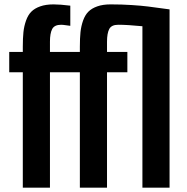

<svg xmlns="http://www.w3.org/2000/svg" viewBox="-20 -864 859 884"><path d="M760.7 0H635.7V-743.2Q566.4 -750 524.4 -750Q493.2 -750 482.9 -730.2Q472.7 -710.4 472.7 -671.9V-625H566.4V-531.2H472.7V0H347.7V-531.2H210V0H85V-531.2H22.5V-625H85V-648.9Q85 -688.5 87.9 -716.1Q90.8 -743.7 99.9 -769.3Q108.9 -794.9 124.3 -810.3Q139.6 -825.7 165.3 -834.7Q190.9 -843.8 226.6 -843.8Q256.8 -843.8 303.7 -837.9V-745.1Q298.8 -745.6 283.7 -747.8Q268.6 -750 261.7 -750Q230.5 -750 220.2 -730.2Q210 -710.4 210 -671.9V-625H347.7V-648.9Q347.7 -688.5 350.6 -716.1Q353.5 -743.7 362.5 -769.3Q371.6 -794.9 387 -810.3Q402.3 -825.7 428 -834.7Q453.6 -843.8 489.3 -843.8Q540.5 -843.8 585.9 -840.8Q631.3 -837.9 661.9 -834Q692.4 -830.1 760.7 -820.8Z"/></svg>

Font: Oswald
Style: Stencbab
Weight: 400
Designer: Mathieu Le Lay
Foundry: Mathieu Le Lay
Version: Version 1.000